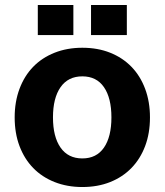

<svg xmlns="http://www.w3.org/2000/svg" viewBox="-20 -740 662 772"><path d="M311 12Q250 12 199.5 -8Q149 -28 113.5 -64.5Q78 -101 58.5 -152.5Q39 -204 39 -268Q39 -331 58.5 -383Q78 -435 113.5 -471.5Q149 -508 199.5 -528Q250 -548 311 -548Q373 -548 423 -528Q473 -508 508.5 -471.5Q544 -435 563.5 -383Q583 -331 583 -268Q583 -204 563.5 -152.5Q544 -101 508.5 -64.5Q473 -28 423 -8Q373 12 311 12ZM311 -103Q368 -103 398 -146.5Q428 -190 428 -268Q428 -346 398 -389.5Q368 -433 311 -433Q254 -433 223.5 -389.5Q193 -346 193 -268Q193 -190 223.5 -146.5Q254 -103 311 -103ZM132 -599V-720H275V-599ZM346 -599V-720H490V-599Z"/></svg>

Font: Geist
Style: Bold
Weight: 400
Designer: Basement.studio, Andrés Briganti, Mateo Zaragoza
Foundry: Basement.studio, Vercel, Andrés Briganti, Guido Ferreyra, Mateo Zaragoza
Version: Version 1.401